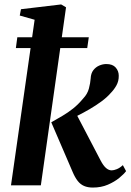

<svg xmlns="http://www.w3.org/2000/svg" viewBox="-20 -835 588 865"><path d="M29.5 0 136 -746 69 -765 74.5 -793.5 255.5 -815 277.5 -802 164 0ZM398 10Q375.5 10 358.8 2.8Q342 -4.5 329.8 -20.2Q317.5 -36 307 -61L211 -284Q238.5 -299.5 262.5 -313.8Q286.5 -328 309.5 -346.2Q332.5 -364.5 355 -391.5Q374 -411.5 380.5 -436Q387 -460.5 388.5 -481.5Q389.5 -504.5 400.5 -518.8Q411.5 -533 427.5 -539.8Q443.5 -546.5 459 -546.5Q487.5 -546.5 501.2 -530.8Q515 -515 515 -494Q515.5 -470 504.5 -450.2Q493.5 -430.5 477.5 -414.5Q462 -396.5 437.2 -378.2Q412.5 -360 383.8 -343.2Q355 -326.5 326.8 -312.5Q298.5 -298.5 275.5 -288.5L317.5 -333.5L433 -112.5Q445.5 -88.5 457.8 -78Q470 -67.5 483 -67.5Q493 -67.5 506.5 -73Q520 -78.5 533.5 -91L548 -64Q538 -50.5 517 -33.2Q496 -16 466 -3Q436 10 398 10ZM58 -667H380L373 -618.5H51.5Z"/></svg>

Font: Merriweather 72pt
Style: Bold Italic
Weight: 700
Italic angle: -7.8°
Version: Version 2.101